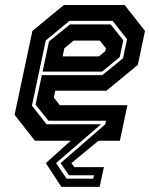

<svg xmlns="http://www.w3.org/2000/svg" viewBox="-20 -560 597 764"><path d="M224 183.5 162.5 89 261.5 0H119L38 -103L109 -437L234 -540H476L557 -437L528.5 -302L403.5 -199H200L194 -172L218 -141.5H487L457 0H372L264 89L276 105H393.5L376.5 183.5ZM245 151H351L354 137.5H254.5L221 89L399 -65.5L402 -79.5H173L121.5 -143.5L146.5 -261H387L469.5 -328L485.5 -404L428 -477H256.5L162 -399L107 -139.5L165 -65.5H382L203 89ZM149.5 -275 175 -395 258.5 -463H420L470.5 -400L456.5 -333L386 -275ZM229 -335.5H373.5L399 -356.5L401.5 -368L377 -398.5H273L236 -368Z"/></svg>

Font: Tourney Condensed Regular
Style: Bold Italic
Weight: 700
Width: 3
Italic angle: -12°
Designer: Tyler Finck
Foundry: Etcetera Type Co
Version: Version 1.010; ttfautohint (v1.8.3)